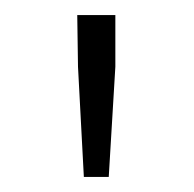

<svg xmlns="http://www.w3.org/2000/svg" viewBox="-20 -713 259 256"><path d="M133.8 -692.9V-624L125 -477.1H91.8L84 -624L83 -692.9Z"/></svg>

Font: SourceSansPro-Light
Style: Regular
Weight: 300
Designer: Paul D. Hunt
Foundry: Adobe Systems Incorporated
Version: Version 2.020;PS 2.0;hotconv 1.0.86;makeotf.lib2.5.63406